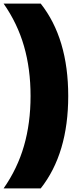

<svg xmlns="http://www.w3.org/2000/svg" viewBox="-63 -828 440 1068"><path d="M107 -294Q107 -444.5 70.5 -571.2Q34 -698 -43 -808H163.5Q316.5 -614 316.5 -294Q316.5 26 163.5 220H-43Q34 110 70.5 -16.8Q107 -143.5 107 -294Z"/></svg>

Font: Encode Sans Semi Condensed Black
Style: Regular
Weight: 900
Width: 4
Designer: Multiple Designers
Foundry: Impallari Type
Version: Version 2.000